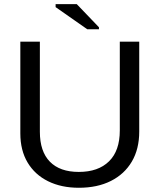

<svg xmlns="http://www.w3.org/2000/svg" viewBox="-20 -887 762 917"><path d="M356.9 9.8Q272.5 9.8 209.5 -21.5Q146.5 -52.7 111.8 -110.8Q77.1 -168.9 77.1 -250V-688H170.4V-257.8Q170.4 -163.6 218.3 -114.7Q266.1 -65.9 356.4 -65.9Q449.2 -65.9 500.7 -116.5Q552.2 -167 552.2 -264.2V-688H645V-258.8Q645 -175.3 609.6 -115.2Q574.2 -55.2 509.5 -22.7Q444.8 9.8 356.9 9.8ZM452.6 -756.8V-747.1H397L245.6 -853V-867.2H346.7Z"/></svg>

Font: Arimo
Style: Regular
Weight: 400
Designer: Steve Matteson
Foundry: Monotype Imaging Inc.
Version: Version 1.33